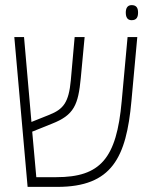

<svg xmlns="http://www.w3.org/2000/svg" viewBox="-20 -731 589 751"><path d="M495 -652C515 -652 520 -665 520 -682C520 -698 515 -711 495 -711C478 -711 472 -698 472 -682C472 -664 478 -652 495 -652ZM88 0H204C418 0 474 -115 494 -335L517 -586H479L456 -335C436 -111 373 -38 200 -38H122L106 -216L183 -247C270 -281 286 -321 296 -426L311 -586H272L257 -417C249 -330 228 -304 173 -282L103 -254L74 -586H36Z"/></svg>

Font: Noto Sans Hebrew Condensed ExtraLight
Style: Regular
Weight: 200
Width: 3
Designer: Monotype Design Team
Foundry: Monotype Imaging Inc.
Version: Version 2.004